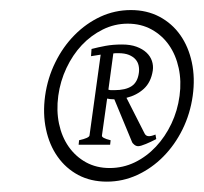

<svg xmlns="http://www.w3.org/2000/svg" viewBox="-20 -718 401 378"><path d="M359.4 -529.3Q354.5 -494.1 339.4 -463.4Q324.2 -432.6 301.5 -409.7Q278.8 -386.7 250.2 -373.5Q221.7 -360.4 190.4 -360.4Q158.7 -360.4 134 -373.5Q109.4 -386.7 93.3 -409.7Q77.1 -432.6 70.6 -463.4Q64 -494.1 68.8 -529.3Q73.7 -564.5 88.9 -595.2Q104 -626 126.7 -648.9Q149.4 -671.9 177.7 -685.1Q206.1 -698.2 237.8 -698.2Q269 -698.2 293.9 -685.1Q318.8 -671.9 335 -648.9Q351.1 -626 357.7 -595.2Q364.3 -564.5 359.4 -529.3ZM333.5 -529.3Q337.4 -558.1 331.8 -584Q326.2 -609.9 312.7 -629.2Q299.3 -648.4 278.6 -659.9Q257.8 -671.4 231.4 -671.4Q205.6 -671.4 182.4 -659.9Q159.2 -648.4 141.1 -629.2Q123 -609.9 110.8 -584Q98.6 -558.1 94.7 -529.3Q90.8 -500 96.2 -474.4Q101.6 -448.7 115.2 -429.2Q128.9 -409.7 149.4 -398.4Q169.9 -387.2 195.8 -387.2Q222.2 -387.2 245.4 -398.4Q268.6 -409.7 286.9 -429.2Q305.2 -448.7 317.4 -474.4Q329.6 -500 333.5 -529.3ZM134.8 -433.1 135.7 -441.9Q155.3 -446.3 156.2 -451.2L178.2 -610.4L159.2 -607.4L160.2 -621.6Q173.3 -625 187.7 -627.7Q202.1 -630.4 220.2 -630.4Q236.8 -630.4 248.8 -626Q260.7 -621.6 268.3 -614.5Q275.9 -607.4 279.1 -598.1Q282.2 -588.9 280.8 -579.1Q277.3 -556.2 263.2 -543.2Q249 -530.3 229 -525.4L264.2 -456.1Q266.6 -450.7 271.5 -450Q276.4 -449.2 286.1 -453.1L287.6 -444.3L286.1 -443.4Q277.8 -439 267.3 -434.6Q256.8 -430.2 252 -430.2Q248 -430.2 244.4 -433.1Q240.7 -436 239.7 -439L205.1 -522.5H204.1Q197.3 -522.5 190.9 -523.9L180.7 -451.2Q179.7 -446.3 197.8 -441.9L196.8 -433.1ZM212.9 -613.3H208Q205.6 -613.3 203.1 -612.8L193.4 -541.5Q196.3 -540.5 198.7 -540.5H205.1Q227.1 -540.5 239 -548.3Q251 -556.2 253.4 -574.7Q254.4 -582 252.9 -588.9Q251.5 -595.7 246.8 -601.1Q242.2 -606.4 233.9 -609.9Q225.6 -613.3 212.9 -613.3Z"/></svg>

Font: Gentium Plus Viet
Style: Italic
Weight: 400
Italic angle: -8°
Designer: J. Victor Gaultney, Annie Olsen, Iska Routamaa, Becca Hirsbrunner
Foundry: SIL International
Version: Version 5.000